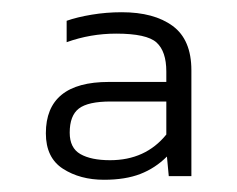

<svg xmlns="http://www.w3.org/2000/svg" viewBox="-20 -674 388 314"><path d="M150 -380Q111 -380 83 -398Q55 -416 55 -456Q55 -540 158 -540H252V-557Q252 -590 236 -604.5Q220 -619 170 -619Q128 -619 89 -605V-640Q106 -646 130 -650Q154 -654 179 -654Q232 -654 262.5 -631.5Q293 -609 293 -559V-386H256L253 -418Q234 -399 209.5 -389.5Q185 -380 150 -380ZM160 -412Q218 -412 252 -454V-508H161Q124 -508 109 -496.5Q94 -485 94 -457Q94 -432 111.5 -422Q129 -412 160 -412Z"/></svg>

Font: Kanit ExtraLight
Style: Regular
Weight: 275
Designer: Katatrad Team
Foundry: CadsonDemak
Version: Version 2.000; ttfautohint (v1.8.3)